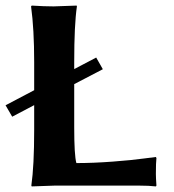

<svg xmlns="http://www.w3.org/2000/svg" viewBox="-20 -668 628 691"><path d="M326.2 -460.9 247.1 -419.4V-444.8C247.1 -534 250.3 -600.7 256.8 -645L255.9 -647.9L172.9 -645C150.1 -645 123.9 -646 94.2 -647.9L91.8 -645C99.3 -590.3 103 -523.6 103 -444.8V-343.3L0 -289.1L23.9 -248L103 -289.6V-200.2C103 -114.3 99.6 -47.5 92.8 0L94.2 2.9L176.8 0H481C504.7 0 524.7 1 541 2.9L543 0C541.7 -18.9 541 -32.9 541 -42C541 -69.7 541.7 -88.7 543 -99.1L541 -103L499 -97.7C471.4 -93.8 433.7 -90 386 -86.4C338.3 -82.8 294.6 -81.1 254.9 -81.1C249.7 -99.3 247.1 -142.3 247.1 -210V-365.2L350.1 -418.9Z"/></svg>

Font: Linux Biolinum G
Style: Bold
Weight: 700
Designer: Philipp H. Poll
Foundry: Philipp H. Poll
Version: Version 1.1.0